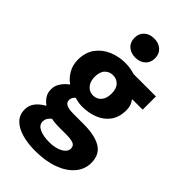

<svg xmlns="http://www.w3.org/2000/svg" viewBox="-280 -803 1095 1095"><g transform="rotate(45 267.0 -256.0)"><path d="M242 211Q184 211 136.5 197.5Q89 184 61.5 156.5Q34 129 34 85Q34 54 52.5 29Q71 4 105 -15V-19Q86 -32 72.5 -52.5Q59 -73 59 -103Q59 -130 75 -154.5Q91 -179 115 -196V-200Q88 -218 68 -252Q48 -286 48 -329Q48 -388 77 -428Q106 -468 153 -488Q200 -508 253 -508Q274 -508 293.5 -505Q313 -502 330 -496H511V-389H428V-385Q438 -372 443 -356.5Q448 -341 448 -322Q448 -266 422 -229.5Q396 -193 351.5 -175Q307 -157 253 -157Q240 -157 225 -159.5Q210 -162 193 -167Q184 -159 179.5 -151Q175 -143 175 -130Q175 -112 192 -102.5Q209 -93 250 -93H330Q422 -93 470.5 -63.5Q519 -34 519 33Q519 84 485 124.5Q451 165 389 188Q327 211 242 211ZM253 -246Q273 -246 288 -255.5Q303 -265 312 -283Q321 -301 321 -329Q321 -369 301.5 -389Q282 -409 253 -409Q224 -409 204.5 -389Q185 -369 185 -329Q185 -301 194.5 -283Q204 -265 219 -255.5Q234 -246 253 -246ZM265 119Q298 119 323.5 111Q349 103 364 89Q379 75 379 58Q379 34 359 26.5Q339 19 303 19H252Q226 19 210.5 17.5Q195 16 182 13Q168 25 161.5 36.5Q155 48 155 62Q155 90 185.5 104.5Q216 119 265 119ZM271 -569Q234 -569 211 -590Q188 -611 188 -646Q188 -681 211 -702Q234 -723 271 -723Q308 -723 331 -702Q354 -681 354 -646Q354 -611 331 -590Q308 -569 271 -569Z"/></g></svg>

Font: Source Sans 3
Style: Bold
Weight: 700
Designer: Paul D. Hunt
Foundry: Adobe
Version: Version 3.052;hotconv 1.1.0;makeotfexe 2.6.0